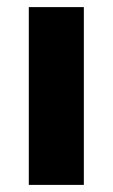

<svg xmlns="http://www.w3.org/2000/svg" viewBox="-20 -520 317 540"><path d="M215.8 -500V0H61V-500Z"/></svg>

Font: Human Sans
Style: Bold
Weight: 700
Designer: Tim Radville
Foundry: Continuum
Version: Version 1.000;FEAKit 1.0